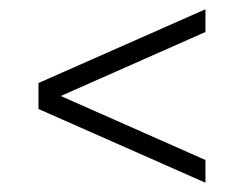

<svg xmlns="http://www.w3.org/2000/svg" viewBox="-20 -460 525 414"><path d="M423 -66 63 -225V-281L423 -440V-391L111 -253L423 -115Z"/></svg>

Font: Saira Condensed Light
Style: Regular
Weight: 300
Width: 3
Designer: Hector Gatti with collaboration of the Omnibus-Type team
Foundry: Omnibus-Type
Version: Version 1.101